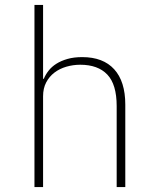

<svg xmlns="http://www.w3.org/2000/svg" viewBox="-20 -760 640 780"><path d="M120 -740H155V-440H158Q165 -457 177.5 -473Q190 -489 209 -501Q228 -513 254 -520.5Q280 -528 314 -528Q399 -528 444 -478.5Q489 -429 489 -335V0H454V-329Q454 -417 416 -457Q378 -497 306 -497Q277 -497 249.5 -489Q222 -481 201 -465Q180 -449 167.5 -425Q155 -401 155 -369V0H120Z"/></svg>

Font: IBM Plex Mono ExtLt
Style: Regular
Weight: 200
Monospace: yes
Designer: Mike Abbink, Paul van der Laan, Pieter van Rosmalen
Foundry: Bold Monday
Version: Version 2.3